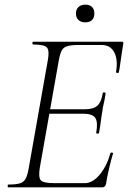

<svg xmlns="http://www.w3.org/2000/svg" viewBox="-20 -804 550 824"><path d="M15 0Q13 0 13 -6Q13 -12 15 -12Q48 -12 65 -17Q82 -22 90 -37Q98 -52 103 -81L185 -544Q193 -587 181.5 -600Q170 -613 122 -613Q119 -613 119 -619Q119 -625 122 -625H503Q511 -625 509 -616Q506 -598 502.5 -575Q499 -552 496 -530Q493 -508 490 -494Q489 -490 483 -491Q477 -492 478 -495Q487 -547 470.5 -579Q454 -611 416 -611H317Q286 -611 269 -606Q252 -601 244.5 -586.5Q237 -572 232 -543L151 -85Q144 -43 155 -30.5Q166 -18 213 -18H344Q377 -18 407.5 -54Q438 -90 454 -147Q455 -150 461 -149Q467 -148 465 -145Q457 -119 448.5 -82.5Q440 -46 435 -15Q432 0 419 0ZM405 -234Q404 -230 398 -230.5Q392 -231 393 -235Q401 -280 389 -298Q377 -316 336 -316H171L174 -335H343Q381 -335 398 -350.5Q415 -366 421 -404Q422 -408 428 -407.5Q434 -407 433 -402Q429 -374 425 -358.5Q421 -343 419 -325Q415 -303 412.5 -281.5Q410 -260 405 -234ZM346 -708Q328 -708 317 -718Q306 -728 306 -746Q306 -764 317 -774Q328 -784 346 -784Q365 -784 375 -774Q385 -764 385 -746Q385 -728 375 -718Q365 -708 346 -708Z"/></svg>

Font: Cormorant Light
Style: Italic
Weight: 300
Italic angle: -10°
Designer: Christian Thalmann (Catharsis Fonts)
Foundry: Catharsis Fonts
Version: Version 4.000